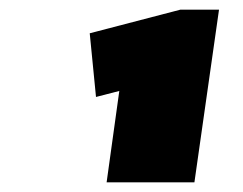

<svg xmlns="http://www.w3.org/2000/svg" viewBox="-20 -808 503 398"><path d="M383 -430H201L235 -675L272 -631L179 -607L166 -739L354 -788H434Z"/></svg>

Font: Pathway Extreme 28pt Black
Style: Italic
Weight: 900
Italic angle: -8°
Designer: Eduardo Rodriguez Tunni
Foundry: Eduardo Rodriguez Tunni
Version: Version 1.001;gftools[0.9.26]